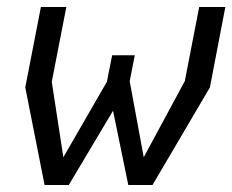

<svg xmlns="http://www.w3.org/2000/svg" viewBox="-20 -527 662 547"><path d="M107 0H176L302 -211.5L345.5 0H414.5L578 -278L622 -507H547.5L506.5 -296L389.5 -79L349.5 -295.5L364 -369.5H299.5L284.5 -294L160.5 -79L127.5 -294L169 -507H96.5L52 -278Z"/></svg>

Font: Monaspace Krypton Light
Style: Italic
Weight: 300
Italic angle: -11°
Designer: Riley Cran & the Lettermatic Team
Foundry: Lettermatic
Version: Version 1.101 (Monaspace Krypton)